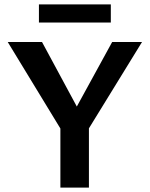

<svg xmlns="http://www.w3.org/2000/svg" viewBox="-20 -848 677 868"><path d="M278 -226 15 -658H170L362 -302ZM253 0V-300H382V0ZM360 -232 292 -302 487 -658H622ZM156 -746V-828H481V-746Z"/></svg>

Font: Ysabeau Office
Style: Bold
Weight: 700
Designer: Christian Thalmann (Catharsis Fonts)
Version: Version 2.001;gftools[0.9.30]; featfreeze: tnum,lnum,ss02